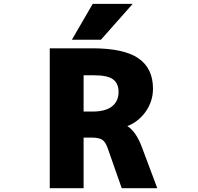

<svg xmlns="http://www.w3.org/2000/svg" viewBox="-20 -986 1040 1008"><path d="M418.9 -263.7V2H241.2V-732.4H463.9Q630.9 -732.4 707 -679.7Q783.2 -627 783.2 -520.5Q783.2 -453.1 743.2 -397.5Q704.1 -344.7 648.4 -324.2Q695.3 -294.9 726.6 -209L805.7 2H619.1L548.8 -198.2Q536.1 -238.3 518.6 -251Q501 -263.7 460.9 -263.7ZM466.8 -965.8H676.8L509.8 -777.3H357.4ZM473.6 -590.8H418.9V-400.4H466.8Q534.2 -400.4 568.4 -427.7Q602.5 -455.1 602.5 -502.9Q602.5 -547.9 573.7 -569.3Q544.9 -590.8 473.6 -590.8Z"/></svg>

Font: Gen Shin Gothic Monospace Heavy
Style: Bold
Weight: 800
Designer: [Source Han Sans]
Ryoko NISHIZUKA  (kana & ideographs); Paul D. Hunt (Latin, Greek & Cyrillic); Wenlong ZHANG  (bopomofo
Version: Version 1.002.20150607